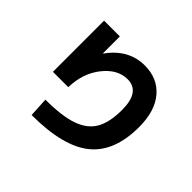

<svg xmlns="http://www.w3.org/2000/svg" viewBox="-175 -1027 1351 1351"><g transform="rotate(45 500.0 -352.0)"><path d="M166 -767H323V-599H325Q432 -747 592 -747Q720 -747 795 -659Q870 -571 870 -412Q870 -165 728 -51Q586 63 275 63L267 -82Q432 -82 525.5 -115Q619 -148 659.5 -218.5Q700 -289 700 -412Q700 -593 575 -593Q476 -593 399 -496Q322 -399 319 -258H166Z"/></g></svg>

Font: Mplus 1p ExtraBold
Style: Regular
Weight: 800
Version: Version 1.061